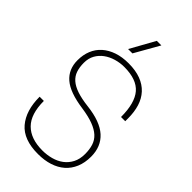

<svg xmlns="http://www.w3.org/2000/svg" viewBox="-302 -1097 1191 1191"><g transform="rotate(45 293.5 -501.0)"><path d="M293 8Q166 8 107.5 -61Q49 -130 49 -251H86Q86 -136 140 -81.5Q194 -27 297 -27Q336 -27 373 -37Q410 -47 438 -68Q466 -89 483 -121.5Q500 -154 500 -199Q500 -239 490 -270.5Q480 -302 455.5 -324.5Q431 -347 390 -362.5Q349 -378 287 -387Q164 -404 109.5 -451Q55 -498 55 -577Q55 -625 71 -664Q87 -703 118 -730.5Q149 -758 193 -773Q237 -788 293 -788Q355 -788 400 -771Q445 -754 474.5 -722Q504 -690 518 -645Q532 -600 532 -543V-519H495Q495 -641 447 -697Q399 -753 290 -753Q253 -753 217.5 -742.5Q182 -732 154.5 -712Q127 -692 110.5 -662.5Q94 -633 94 -594Q94 -555 104 -525.5Q114 -496 138 -475Q162 -454 202 -440.5Q242 -427 302 -420Q423 -406 480.5 -354Q538 -302 538 -214Q538 -160 520.5 -118.5Q503 -77 471 -49Q439 -21 394 -6.5Q349 8 293 8ZM266 -848H228L318 -1010H358Z"/></g></svg>

Font: Tanohe Sans ExtraLight
Style: Regular
Weight: 250
Designer: Village Type and Design LLC & Cristiano Sobral
Foundry: Cooper Hewitt Smithsonian Design Museum
Version: Version 1.00;May 30, 2020;FontCreator 12.0.0.2522 64-bit; tt